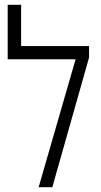

<svg xmlns="http://www.w3.org/2000/svg" viewBox="-20 -780 420 800"><path d="M68 -588V-760H12V-533H295L141 0H198L351 -540V-588Z"/></svg>

Font: Noto Sans Hebrew Condensed Light
Style: Regular
Weight: 300
Width: 3
Designer: Monotype Design Team
Foundry: Monotype Imaging Inc.
Version: Version 2.004